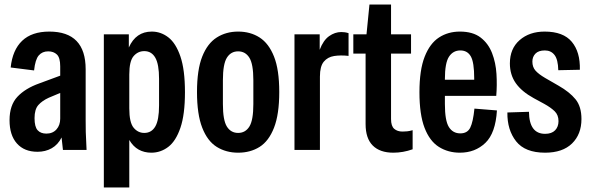

<svg xmlns="http://www.w3.org/2000/svg" viewBox="-20 -660 2601 845"><path d="M145 8Q87 8 54.5 -28.5Q22 -65 22 -131Q22 -197 56.5 -234Q91 -271 153 -293L245 -327V-368Q245 -406 230.5 -420Q216 -434 192 -434Q166 -434 150.5 -416Q135 -398 130 -350L27 -363Q35 -440 77.5 -480.5Q120 -521 197 -521Q357 -521 357 -355V-130Q357 -105 357.5 -79Q358 -53 361 0H257L251 -55Q235 -23 207.5 -7.5Q180 8 145 8ZM132 -140Q132 -102 145.5 -87Q159 -72 184 -72Q212 -72 228.5 -90.5Q245 -109 245 -138V-251L195 -230Q166 -217 149 -198Q132 -179 132 -140Z M437 165V-509H547V-451Q578 -521 648 -521Q688 -521 721 -495.5Q754 -470 774 -411.5Q794 -353 794 -254Q794 -156 774 -97.5Q754 -39 720.5 -13.5Q687 12 646 12Q615 12 590.5 -1.5Q566 -15 549 -44V165ZM549 -183Q549 -121 568 -98Q587 -75 615 -75Q647 -75 663.5 -103.5Q680 -132 680 -196V-313Q680 -377 663.5 -406Q647 -435 615 -435Q587 -435 568 -413Q549 -391 549 -332Z M1028 12Q975 12 934 -13.5Q893 -39 870 -98Q847 -157 847 -255Q847 -353 870 -411Q893 -469 934 -495Q975 -521 1028 -521Q1082 -521 1122.5 -495Q1163 -469 1186 -411Q1209 -353 1209 -255Q1209 -157 1186 -98Q1163 -39 1122.5 -13.5Q1082 12 1028 12ZM1028 -75Q1060 -75 1077.5 -103Q1095 -131 1095 -202V-307Q1095 -378 1077.5 -406Q1060 -434 1028 -434Q996 -434 978.5 -406Q961 -378 961 -307V-202Q961 -131 978.5 -103Q996 -75 1028 -75Z M1276 0V-509H1387V-441Q1403 -483 1428.5 -501Q1454 -519 1482 -519Q1489 -519 1497 -518Q1505 -517 1514 -514V-414Q1479 -418 1450.5 -413.5Q1422 -409 1405 -388.5Q1388 -368 1388 -323V0Z M1711 12Q1652 12 1620.5 -19.5Q1589 -51 1589 -114V-424H1535V-509H1593L1606 -640H1701V-509H1789V-424H1701V-136Q1701 -105 1715 -93Q1729 -81 1751 -81Q1761 -81 1771.5 -82Q1782 -83 1796 -87V-3Q1754 12 1711 12Z M2004 12Q1952 12 1911.5 -13.5Q1871 -39 1848.5 -97.5Q1826 -156 1826 -254Q1826 -352 1849 -410.5Q1872 -469 1912 -495Q1952 -521 2004 -521Q2061 -521 2095 -495Q2129 -469 2145.5 -426.5Q2162 -384 2165 -334.5Q2168 -285 2164 -238H1938V-202Q1938 -129 1955.5 -101Q1973 -73 2006 -73Q2037 -73 2049.5 -98Q2062 -123 2068 -182L2167 -174Q2161 -74 2116 -31Q2071 12 2004 12ZM1938 -312V-309H2067V-315Q2067 -386 2052 -412Q2037 -438 2006 -438Q1974 -438 1956 -410.5Q1938 -383 1938 -312Z M2379 12Q2291 12 2251.5 -38Q2212 -88 2213 -165L2308 -168Q2309 -71 2379 -71Q2408 -71 2423 -86.5Q2438 -102 2438 -127Q2438 -154 2421 -170.5Q2404 -187 2375 -203L2329 -228Q2276 -257 2250 -294Q2224 -331 2224 -381Q2224 -446 2267 -483.5Q2310 -521 2377 -521Q2459 -521 2496.5 -476Q2534 -431 2532 -353L2437 -351Q2436 -398 2420.5 -418Q2405 -438 2378 -438Q2350 -438 2336.5 -424Q2323 -410 2323 -389Q2323 -365 2336.5 -349.5Q2350 -334 2379 -317L2438 -283Q2487 -255 2513 -223Q2539 -191 2539 -136Q2539 -69 2497.5 -28.5Q2456 12 2379 12Z"/></svg>

Font: Special Gothic Condensed One
Style: Regular
Weight: 400
Designer: Alistair McCready
Foundry: Monolith
Version: Version 1.010; ttfautohint (v1.8.4.7-5d5b)